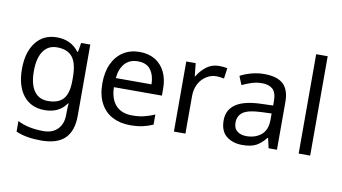

<svg xmlns="http://www.w3.org/2000/svg" viewBox="-92 -983 2575 1446"><g transform="rotate(10 1195.5 -260.0)"><path d="M275 -546Q328 -546 370.5 -526Q413 -506 443 -465H448L460 -536H530V9Q530 124 471.5 182Q413 240 290 240Q232 240 183.5 231.5Q135 223 97 206V125Q176 167 295 167Q364 167 403.5 126.5Q443 86 443 16V-5Q443 -17 444 -39.5Q445 -62 446 -71H442Q414 -30 372.5 -10Q331 10 276 10Q172 10 113.5 -63Q55 -136 55 -267Q55 -395 113.5 -470.5Q172 -546 275 -546ZM287 -472Q220 -472 183 -418.5Q146 -365 146 -266Q146 -167 182.5 -114.5Q219 -62 289 -62Q370 -62 407 -105.5Q444 -149 444 -246V-267Q444 -377 406 -424.5Q368 -472 287 -472Z M907 -546Q976 -546 1025.5 -516Q1075 -486 1101.5 -431.5Q1128 -377 1128 -304V-251H761Q763 -160 807.5 -112.5Q852 -65 932 -65Q983 -65 1022.5 -74.5Q1062 -84 1104 -102V-25Q1063 -7 1023 1.5Q983 10 928 10Q852 10 793.5 -21Q735 -52 702.5 -113.5Q670 -175 670 -264Q670 -352 699.5 -415Q729 -478 782.5 -512Q836 -546 907 -546ZM906 -474Q843 -474 806.5 -433.5Q770 -393 763 -321H1036Q1035 -389 1004 -431.5Q973 -474 906 -474Z M1514 -546Q1529 -546 1546.5 -544.5Q1564 -543 1577 -540L1566 -459Q1553 -462 1537.5 -464Q1522 -466 1508 -466Q1467 -466 1431 -443.5Q1395 -421 1373.5 -380.5Q1352 -340 1352 -286V0H1264V-536H1336L1346 -438H1350Q1376 -482 1417 -514Q1458 -546 1514 -546Z M1860 -545Q1958 -545 2005 -502Q2052 -459 2052 -365V0H1988L1971 -76H1967Q1932 -32 1893.5 -11Q1855 10 1787 10Q1714 10 1666 -28.5Q1618 -67 1618 -149Q1618 -229 1681 -272.5Q1744 -316 1875 -320L1966 -323V-355Q1966 -422 1937 -448Q1908 -474 1855 -474Q1813 -474 1775 -461.5Q1737 -449 1704 -433L1677 -499Q1712 -518 1760 -531.5Q1808 -545 1860 -545ZM1886 -259Q1786 -255 1747.5 -227Q1709 -199 1709 -148Q1709 -103 1736.5 -82Q1764 -61 1807 -61Q1875 -61 1920 -98.5Q1965 -136 1965 -214V-262Z M2306 0H2218V-760H2306Z"/></g></svg>

Font: Noto Naskh Arabic
Style: Regular
Weight: 400
Designer: Monotype Design Team, David Williams, Mohamad Dakak and Nizar Qandah
Foundry: Monotype Imaging Inc.
Version: Version 2.013